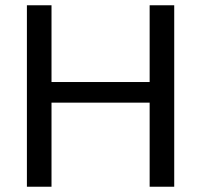

<svg xmlns="http://www.w3.org/2000/svg" viewBox="-20 -708 762 728"><path d="M547.4 0V-318.8H175.3V0H82V-688H175.3V-397H547.4V-688H640.6V0Z"/></svg>

Font: Arial
Style: Regular
Weight: 400
Designer: Steve Matteson
Foundry: Ascender Corporation
Version: Version 2.00.3